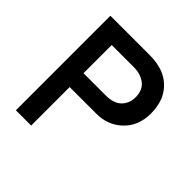

<svg xmlns="http://www.w3.org/2000/svg" viewBox="-187 -882 1040 1040"><g transform="rotate(45 333.5 -362.0)"><path d="M198 -295V0H81V-724H382Q463 -724 515.5 -692.5Q568 -661 594 -602Q611 -557 611 -505Q611 -407 546 -348Q487 -295 402 -295ZM198 -401H369Q455 -401 481 -463Q490 -482 490 -509Q490 -584 422 -608Q399 -617 369 -617H198Z"/></g></svg>

Font: Ekushey Amar Bangla
Style: Bold
Weight: 700
Designer: Al Mamun Sumon
Foundry: Al Mamun Sumon
Version: Version 1.0